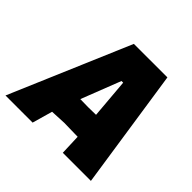

<svg xmlns="http://www.w3.org/2000/svg" viewBox="-188 -811 976 976"><g transform="rotate(45 299.5 -323.5)"><path d="M490 -647 587 0H385L381 -107V-111L282 -113L199 -109L168 0H-27L249 -647ZM338 -469 255 -256 312 -255 368 -256 350 -469Z"/></g></svg>

Font: Alegreya Sans SC Black
Style: Italic
Weight: 900
Italic angle: -7°
Designer: Juan Pablo del Peral
Foundry: Huerta Tipografica
Version: Version 2.007